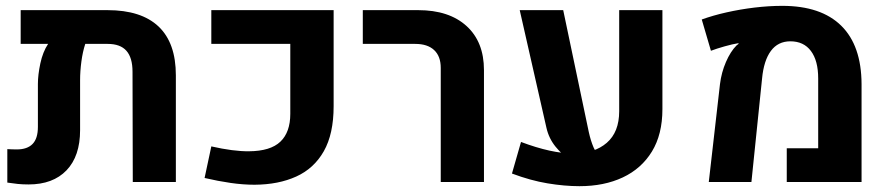

<svg xmlns="http://www.w3.org/2000/svg" viewBox="-20 -619 3016 653"><path d="M345.7 -584.5Q460.4 -584.5 519.3 -528.8Q578.1 -473.1 578.1 -362.8V0H431.6L430.7 -375Q430.7 -422.9 409.9 -446.3Q389.2 -469.7 346.2 -469.7H270Q261.2 -442.9 256.8 -409.7Q252.4 -376.5 252.4 -346.7V-176.3Q252.4 -87.9 206.3 -39.8Q160.2 8.3 77.1 8.3Q57.1 8.3 40.5 6.6Q23.9 4.9 4.9 2V-111.8Q12.7 -111.3 21 -111.1Q29.3 -110.8 37.1 -110.8Q72.8 -110.8 90.8 -129.4Q108.9 -147.9 108.9 -187.5V-333.5Q108.9 -364.3 117.2 -403.3Q125.5 -442.4 143.6 -469.7H50.3V-584.5Z M845.7 9.3Q807.1 9.3 764.6 3.2Q722.2 -2.9 675.8 -13.7L698.7 -121.1Q773.9 -104 826.7 -104.5Q899.9 -105 933.6 -137.2Q967.3 -169.4 967.3 -231.9V-469.7H698.7V-584.5H1114.7V-257.8Q1114.7 -163.6 1081.3 -104.7Q1047.9 -45.9 987.5 -18.6Q927.2 8.8 845.7 9.3Z M1479 0V-388.2Q1479 -427.7 1456.5 -448.7Q1434.1 -469.7 1392.1 -469.7H1213.9V-584.5H1402.3Q1507.3 -584.5 1566.7 -530.5Q1626 -476.6 1626 -380.4V0Z M1950.7 14.2Q1899.9 14.2 1842.3 4.6Q1784.7 -4.9 1721.2 -28.8L1752 -136.2Q1803.7 -116.7 1848.1 -106.9Q1892.6 -97.2 1929.2 -96.7Q2001.5 -96.7 2043.7 -133.3Q2085.9 -169.9 2085.9 -240.7V-584.5H2232.9V-248Q2232.9 -162.1 2197.3 -103.8Q2161.6 -45.4 2098.1 -15.6Q2034.7 14.2 1950.7 14.2ZM1747.6 -584.5H1895.5L1982.4 -170.4Q1988.8 -141.1 1998.5 -118.2Q2008.3 -95.2 2027.8 -77.1L1917 -77.6Q1893.1 -91.3 1869.9 -119.6Q1846.7 -147.9 1838.4 -184.6Z M2390.6 0 2428.7 -333Q2433.6 -372.6 2449 -408.2Q2464.4 -443.8 2484.9 -464.4Q2486.8 -465.8 2488.8 -467.5Q2490.7 -469.2 2491.7 -469.7V-472.2Q2472.2 -469.2 2444.6 -461.4Q2417 -453.6 2397.9 -446.3L2366.7 -552.7Q2404.3 -566.4 2450.9 -576.9Q2497.6 -587.4 2546.6 -593.3Q2595.7 -599.1 2640.6 -599.1Q2772.5 -599.1 2841.1 -531.5Q2909.7 -463.9 2910.2 -333V0H2655.8V-114.7H2762.7V-352.1Q2762.7 -412.6 2738 -445.6Q2713.4 -478.5 2668 -478.5Q2626 -478.5 2601.8 -445.8Q2577.6 -413.1 2571.8 -351.6L2535.6 0Z"/></svg>

Font: Heebo
Style: Bold
Weight: 700
Designer: Oded Ezer
Foundry: Ezer Type House
Version: Version 3.100